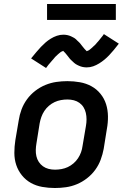

<svg xmlns="http://www.w3.org/2000/svg" viewBox="-20 -935 640 963"><path d="M255 8Q223 8 192 2.5Q161 -3 135 -17.5Q109 -32 90 -55.5Q71 -79 61.5 -107.5Q52 -136 52 -168Q52 -200 57 -232L74 -332Q78 -359 88 -386Q98 -413 115.5 -437Q133 -461 157 -479.5Q181 -498 208 -509Q235 -520 262.5 -524Q290 -528 318 -528Q350 -528 381 -522.5Q412 -517 438.5 -502.5Q465 -488 484 -464.5Q503 -441 512 -412.5Q521 -384 521.5 -352Q522 -320 516 -288L500 -188Q495 -161 485 -134Q475 -107 457.5 -83Q440 -59 416 -40.5Q392 -22 365.5 -11Q339 0 311 4Q283 8 255 8ZM256 -84Q272 -84 288.5 -87Q305 -90 320 -97Q335 -104 348.5 -115.5Q362 -127 371.5 -141.5Q381 -156 386.5 -171.5Q392 -187 394 -203L411 -303Q414 -320 414 -336.5Q414 -353 410.5 -368.5Q407 -384 399 -397Q391 -410 378.5 -419Q366 -428 350.5 -432Q335 -436 318 -436Q302 -436 285.5 -433Q269 -430 254 -423Q239 -416 225.5 -404.5Q212 -393 202.5 -378.5Q193 -364 187.5 -348.5Q182 -333 179 -317L163 -217Q160 -200 159.5 -183.5Q159 -167 162.5 -151.5Q166 -136 174.5 -123Q183 -110 195.5 -101Q208 -92 223.5 -88Q239 -84 256 -84ZM211 -594 136 -642Q150 -659 162 -673.5Q174 -688 185.5 -700Q197 -712 208.5 -722Q220 -732 234.5 -741Q249 -750 265 -755.5Q281 -761 298 -761Q303 -761 308 -760.5Q313 -760 317.5 -759Q322 -758 327 -756.5Q332 -755 336 -753Q340 -751 344 -749Q348 -747 352.5 -744.5Q357 -742 360.5 -738.5Q364 -735 367.5 -731.5Q371 -728 374.5 -725Q378 -722 381 -718.5Q384 -715 386.5 -711.5Q389 -708 391.5 -705Q394 -702 398 -697Q402 -692 405 -688.5Q408 -685 412 -681.5Q416 -678 416 -677H415Q415 -679 419 -680Q423 -681 426 -683Q429 -685 433 -688.5Q437 -692 439 -693.5Q441 -695 443 -697Q445 -699 447 -701Q449 -703 451.5 -705Q454 -707 456.5 -709.5Q459 -712 461.5 -715Q464 -718 466.5 -721Q469 -724 472 -727Q475 -730 477.5 -733.5Q480 -737 483 -740.5Q486 -744 489 -748Q492 -752 495.5 -756Q499 -760 501 -764L576 -716Q562 -698 550.5 -684Q539 -670 527.5 -658Q516 -646 504 -636Q492 -626 477.5 -617Q463 -608 447.5 -602.5Q432 -597 415 -597Q410 -597 405 -597.5Q400 -598 395 -599Q390 -600 385.5 -601.5Q381 -603 376.5 -605Q372 -607 368 -609Q364 -611 360 -613.5Q356 -616 352 -619.5Q348 -623 344.5 -626.5Q341 -630 337.5 -633Q334 -636 331 -639.5Q328 -643 325.5 -646.5Q323 -650 320.5 -653Q318 -656 314 -661Q310 -666 307 -669.5Q304 -673 300 -676.5Q296 -680 296 -681H297Q297 -679 293 -678Q289 -677 286 -675Q283 -673 279 -669.5Q275 -666 273 -664.5Q271 -663 269 -661Q267 -659 265 -657Q263 -655 260.5 -653Q258 -651 256 -648.5Q254 -646 251.5 -643Q249 -640 246.5 -637Q244 -634 241 -631Q238 -628 235.5 -624.5Q233 -621 229.5 -617.5Q226 -614 223 -610Q220 -606 217 -602Q214 -598 211 -594ZM216 -835V-915H561V-835Z"/></svg>

Font: Iosevka Semibold Extended
Style: Italic
Weight: 600
Width: 7
Italic angle: -9°
Monospace: yes
Designer: Belleve Invis
Foundry: Belleve Invis
Version: Version 32.5.0; ttfautohint (v1.8.4)